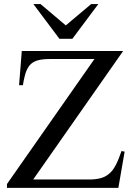

<svg xmlns="http://www.w3.org/2000/svg" viewBox="-20 -909 651 929"><path d="M552.7 0H13.7V-18.6L437 -623.5H226.1Q188 -623.5 166 -617.9Q144 -612.3 129.9 -599.6Q123.5 -593.8 118.2 -585.9Q112.8 -578.1 107.9 -566.4Q103 -554.7 98.9 -537.8Q94.7 -521 90.8 -496.6H72.3L85.4 -662.1H575.7L140.6 -40.5H412.1Q443.4 -40.5 466.8 -46.9Q490.2 -53.2 506.8 -67.4Q524.4 -81.1 539.1 -108.4Q553.7 -135.7 567.9 -178.2L583 -175.3ZM330.1 -721.2H267.6L141.6 -889.2H176.3L298.3 -786.1L420.9 -889.2H455.6Z"/></svg>

Font: Doulos SIL Phon
Style: Regular
Weight: 400
Designer: Walt Agee, Victor Gaultney, Peter Martin, Debbi Hosken, Becca Hirsbrunner
Foundry: SIL International
Version: Version 5.000